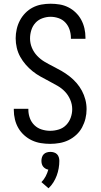

<svg xmlns="http://www.w3.org/2000/svg" viewBox="-20 -763 540 1029"><path d="M249 8Q224 8 199 4Q174 0 151.5 -10.5Q129 -21 110 -38Q91 -55 78.5 -76.5Q66 -98 60 -123Q54 -148 54 -173V-180H132V-175Q132 -152 140 -130Q148 -108 164.5 -92Q181 -76 203.5 -69Q226 -62 249 -62Q272 -62 295 -69Q318 -76 334.5 -93Q351 -110 359 -132.5Q367 -155 367 -178Q367 -204 356.5 -228.5Q346 -253 328.5 -271.5Q311 -290 288.5 -303Q266 -316 243 -328Q220 -340 197.5 -352.5Q175 -365 155 -381Q135 -397 118 -416.5Q101 -436 88.5 -458.5Q76 -481 70 -506.5Q64 -532 64 -558Q64 -582 69.5 -606.5Q75 -631 86.5 -653Q98 -675 115.5 -693Q133 -711 155 -722.5Q177 -734 201.5 -738.5Q226 -743 251 -743Q276 -743 300 -739Q324 -735 346 -724Q368 -713 386 -695.5Q404 -678 415.5 -656.5Q427 -635 432.5 -611Q438 -587 438 -562V-555H360V-560Q360 -582 353 -603.5Q346 -625 331 -641.5Q316 -658 294.5 -665.5Q273 -673 251 -673Q229 -673 207 -665Q185 -657 170 -640.5Q155 -624 148 -602Q141 -580 141 -557Q141 -531 151 -507Q161 -483 179 -464Q197 -445 219 -432Q241 -419 264 -407.5Q287 -396 309.5 -383Q332 -370 352.5 -354Q373 -338 390 -318.5Q407 -299 419 -276.5Q431 -254 437.5 -229Q444 -204 444 -178Q444 -152 438 -127.5Q432 -103 420 -80.5Q408 -58 389 -40.5Q370 -23 347.5 -12Q325 -1 299.5 3.5Q274 8 249 8ZM240 246 202 213Q216 199 225 181.5Q234 164 239 146Q231 145 223.5 140.5Q216 136 211 129.5Q206 123 204 115Q202 107 202 99Q202 89 205 79.5Q208 70 214.5 63.5Q221 57 230.5 54Q240 51 250 51Q260 51 269.5 54Q279 57 285.5 63.5Q292 70 295 79.5Q298 89 298 99Q298 119 294.5 139Q291 159 284 178Q277 197 266 214.5Q255 232 240 246Z"/></svg>

Font: Iosevka Term Curly
Style: Regular
Weight: 400
Designer: Belleve Invis
Foundry: Belleve Invis
Version: Version 32.3.0